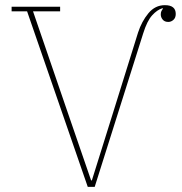

<svg xmlns="http://www.w3.org/2000/svg" viewBox="-20 -724 707 744"><path d="M85 -680H25V-698H213V-680H108L238 -301L333 -25H336L423 -303L515 -598Q529 -641 555 -672.5Q581 -704 619 -704Q661 -704 661 -670Q661 -655 652 -647Q643 -639 632 -639Q618 -639 610.5 -648Q603 -657 603 -668Q603 -676 605.5 -681Q608 -686 612 -691L609 -692Q589 -686 569.5 -664.5Q550 -643 535 -595L347 0H320Z"/></svg>

Font: IBM Plex Serif Thin
Style: Regular
Weight: 100
Designer: Mike Abbink, Paul van der Laan, Pieter van Rosmalen
Foundry: Bold Monday
Version: Version 3.001